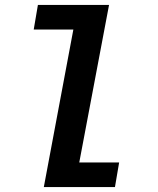

<svg xmlns="http://www.w3.org/2000/svg" viewBox="-20 -760 640 780"><path d="M278 -640H117L134 -740H423L302 -100H464L447 0H158Z"/></svg>

Font: IBM Plex Mono SemiBold
Style: Italic
Weight: 600
Italic angle: -9°
Monospace: yes
Designer: Mike Abbink, Paul van der Laan, Pieter van Rosmalen
Foundry: Bold Monday
Version: Version 2.3